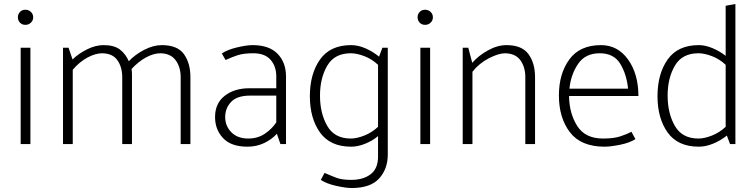

<svg xmlns="http://www.w3.org/2000/svg" viewBox="-20 -725 3800 966"><path d="M108 -600Q91 -600 80.5 -611Q70 -622 70 -638Q70 -654 80.5 -665Q91 -676 108 -676Q124 -676 135.5 -665Q147 -654 147 -638Q147 -622 135.5 -611Q124 -600 108 -600ZM84 0V-485H133V0Z M297 0V-485H325L345 -426Q376 -456 418.5 -477Q461 -498 501 -498Q554 -498 583 -476Q612 -454 628 -417Q659 -450 705 -474Q751 -498 794 -498Q873 -498 905.5 -452.5Q938 -407 938 -337V0H889V-337Q889 -387 864 -421.5Q839 -456 787 -457Q753 -457 714.5 -436Q676 -415 642 -378Q643 -369 643.5 -363Q644 -357 644 -349V0H595V-337Q595 -387 571 -421.5Q547 -456 495 -457Q460 -457 420 -435.5Q380 -414 346 -374V0Z M1113 -136Q1113 -91 1144 -59.5Q1175 -28 1229 -28Q1276 -28 1311.5 -51.5Q1347 -75 1370 -109V-244H1239Q1173 -244 1143 -212.5Q1113 -181 1113 -136ZM1096 -456Q1124 -475 1172.5 -486.5Q1221 -498 1251 -498Q1334 -498 1376.5 -454.5Q1419 -411 1419 -340V0H1391L1373 -52Q1348 -24 1309.5 -5.5Q1271 13 1225 13Q1143 13 1102.5 -30Q1062 -73 1062 -136Q1062 -205 1110.5 -243Q1159 -281 1235 -281H1370V-341Q1370 -391 1341.5 -424Q1313 -457 1254 -457Q1205 -457 1175 -447Q1145 -437 1115 -423Z M1882 -399Q1851 -428 1813 -442.5Q1775 -457 1745 -457Q1663 -457 1626.5 -394.5Q1590 -332 1590 -244Q1590 -155 1626.5 -91.5Q1663 -28 1745 -28Q1775 -28 1813 -43Q1851 -58 1882 -87ZM1931 53Q1931 125 1887.5 173Q1844 221 1749 221Q1720 221 1671 210Q1622 199 1594 180L1613 145Q1647 160 1674 170Q1701 180 1747 180Q1808 180 1845 151.5Q1882 123 1882 63V-40Q1853 -16 1816.5 -1.5Q1780 13 1747 13Q1641 13 1590 -58.5Q1539 -130 1539 -241Q1539 -353 1590 -425.5Q1641 -498 1747 -498Q1782 -498 1819.5 -481.5Q1857 -465 1887 -440L1904 -485H1931Z M2119 -600Q2102 -600 2091.5 -611Q2081 -622 2081 -638Q2081 -654 2091.5 -665Q2102 -676 2119 -676Q2135 -676 2146.5 -665Q2158 -654 2158 -638Q2158 -622 2146.5 -611Q2135 -600 2119 -600ZM2095 0V-485H2144V0Z M2308 0V-485H2336L2356 -409Q2387 -445 2435 -471.5Q2483 -498 2528 -498Q2606 -498 2639 -452.5Q2672 -407 2672 -337V0H2623V-337Q2623 -387 2598.5 -421.5Q2574 -456 2521 -457Q2489 -457 2440 -432Q2391 -407 2357 -364V0Z M3192 -242H2843Q2844 -155 2884 -91.5Q2924 -28 3014 -28Q3067 -28 3099.5 -38.5Q3132 -49 3157 -62L3177 -25Q3147 -6 3099 3.5Q3051 13 3022 13Q2903 13 2847.5 -59.5Q2792 -132 2792 -245Q2792 -354 2844.5 -426Q2897 -498 3004 -498Q3088 -498 3140 -425.5Q3192 -353 3192 -242ZM3140 -279Q3133 -350 3101 -403.5Q3069 -457 2997 -457Q2925 -457 2888.5 -403.5Q2852 -350 2845 -279Z M3631 -399Q3600 -428 3562 -442.5Q3524 -457 3494 -457Q3412 -457 3375.5 -394.5Q3339 -332 3339 -244Q3339 -155 3375.5 -91.5Q3412 -28 3494 -28Q3524 -28 3562 -43Q3600 -58 3631 -87ZM3680 -705V0H3653L3637 -43Q3606 -18 3568.5 -2.5Q3531 13 3496 13Q3390 13 3339 -58.5Q3288 -130 3288 -241Q3288 -353 3339 -425.5Q3390 -498 3496 -498Q3529 -498 3565.5 -482.5Q3602 -467 3631 -444V-696Z"/></svg>

Font: Palanquin Thin
Style: Regular
Weight: 250
Designer: Pria Ravichandran
Version: Version 1.001